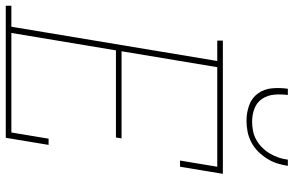

<svg xmlns="http://www.w3.org/2000/svg" viewBox="-202 -802 995 650"><g transform="rotate(90 295.0 -477.5)"><path d="M-10 0V-19H61L177 -716H108V-735H559L535 -590H514L535 -716H198L144 -392H439L436 -373H141L82 -19H419L440 -145H461L437 0ZM379 -815Q352 -815 327 -824Q302 -833 287 -853.5Q272 -874 269.5 -901Q267 -928 271 -955H292Q289 -932 291 -909Q293 -886 305 -868Q317 -850 338 -842Q359 -834 382 -834Q398 -834 413.5 -837Q429 -840 443.5 -848Q458 -856 470 -868Q482 -880 490.5 -894.5Q499 -909 504 -924Q509 -939 511 -955H532Q529 -936 523.5 -918.5Q518 -901 507.5 -884.5Q497 -868 483 -854Q469 -840 451.5 -831Q434 -822 415.5 -818.5Q397 -815 379 -815Z"/></g></svg>

Font: Iosevka Curly Slab ThExObl
Style: Regular
Weight: 100
Width: 7
Italic angle: -9°
Monospace: yes
Designer: Belleve Invis
Foundry: Belleve Invis
Version: Version 11.1.0; ttfautohint (v1.8.3)